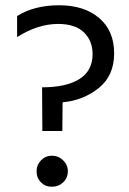

<svg xmlns="http://www.w3.org/2000/svg" viewBox="-20 -702 492 730"><path d="M217 -204H141L140 -370Q232 -370 282 -401.5Q332 -433 332 -496Q332 -547 299 -579Q266 -611 201 -611Q124 -611 45 -561V-641Q110 -682 205 -682Q300 -682 357 -633.5Q414 -585 414 -499Q414 -414 355 -367Q296 -320 218 -313ZM238 -51Q238 -26 220.5 -9Q203 8 177 8Q152 8 135.5 -9Q119 -26 119 -51Q119 -75 136 -92.5Q153 -110 177 -110Q202 -110 220 -92.5Q238 -75 238 -51Z"/></svg>

Font: Hind Guntur
Style: Regular
Weight: 400
Designer: Manushi Parikh, Hitesh Malaviya
Foundry: Indian Type Foundry
Version: Version 1.002;PS 1.0;hotconv 1.0.86;makeotf.lib2.5.63406; tt